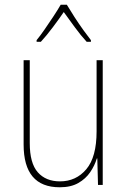

<svg xmlns="http://www.w3.org/2000/svg" viewBox="-20 -783 540 813"><path d="M233 10Q80 10 80 -171V-528H106V-177Q106 -92 140 -53.5Q174 -15 234 -15Q302 -15 345.5 -66.5Q389 -118 389 -227V-528H415V0H395L392 -112H390Q381 -82 362 -54Q343 -26 311.5 -8Q280 10 233 10ZM135 -613Q150 -631 169 -658.5Q188 -686 206.5 -714Q225 -742 237 -763H263Q276 -741 295 -711.5Q314 -682 333.5 -655Q353 -628 365 -613V-606H347Q322 -633 296.5 -668Q271 -703 250 -732Q231 -704 204 -668Q177 -632 153 -606H135Z"/></svg>

Font: Noto Sans Mono ExtraCondensed Thin
Style: Regular
Weight: 100
Width: 2
Designer: Monotype Design Team
Foundry: Monotype Imaging Inc.
Version: Version 2.014; ttfautohint (v1.8.4.7-5d5b)